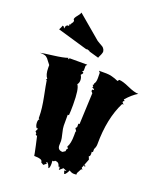

<svg xmlns="http://www.w3.org/2000/svg" viewBox="-188 -1170 1092 1298"><g transform="rotate(20 358.0 -520.5)"><path d="M125.5 -948.7Q126 -955.1 134.3 -964.8Q147.5 -981.9 135.3 -992.2Q135.7 -1004.4 151.1 -1022.2Q166.5 -1040 169.4 -1052.7L337.9 -910.2Q342.8 -906.2 356.7 -898.9Q370.6 -891.6 379.2 -886Q387.7 -880.4 393.6 -869.1Q399.4 -857.9 396.7 -846.7Q394 -835.4 387.5 -822.5Q380.9 -809.6 379.9 -804.2L309.6 -824.2V-826.7L289.6 -833Q288.6 -830.6 286.1 -831.1Q283.7 -831.5 280.3 -832L66.4 -894.5Q77.6 -915.5 80.1 -926.3L89.4 -922.9L95.7 -911.1L100.6 -932.1L112.8 -939.9L122.1 -938L118.7 -950.7ZM424.8 -9.3 441.4 -11.2 415 -22.5 389.2 0V-15.1Q387.2 -23.4 380.4 -23.4V-14.2Q378.4 -30.8 370.8 -40.5Q363.3 -50.3 344.2 -50.3Q339.8 -43.5 334.2 -43.5Q328.6 -43.5 327.1 -44.4L328.6 -24.9Q328.6 11.7 318.4 11.7Q311 -13.2 298.8 -22.5Q292.5 -22.5 290.5 -21.5L298.8 -12.7L278.8 3.4L260.3 -7.8Q260.3 -22 247.6 -26.4Q231.4 -32.7 200.7 -32.7Q200.7 -38.6 186.8 -102.8Q172.9 -167 171.9 -168.9Q169.9 -167 167.7 -167Q165.5 -167 162.8 -170.2Q160.2 -173.3 160.2 -176Q160.2 -178.7 162.1 -180.7L151.9 -192.4L162.1 -214.8H151.9Q141.1 -227.5 140.4 -250Q139.6 -272.5 149.4 -277.3L142.1 -282.2V-293Q142.1 -350.6 125.5 -432.9Q108.9 -515.1 105 -543H98.6L105 -553.2Q85.9 -575.2 85.9 -625V-644.5Q78.1 -653.8 69.1 -666Q60.1 -678.2 56.2 -682.9Q52.2 -687.5 44.4 -692.9Q32.2 -701.2 -2 -701.2Q16.6 -705.6 88.9 -714.6Q161.1 -723.6 191.4 -734.9V-723.6L200.7 -734.9H327.1L318.4 -723.6V-689L308.6 -678.2Q309.1 -678.7 312.5 -678.7Q320.3 -678.7 320.3 -671.4Q320.3 -669.4 318.4 -667.5L308.6 -655.3Q319.3 -638.7 319.3 -619.6Q319.3 -600.6 308.6 -587.9Q329.6 -563.5 329.6 -448.2Q329.6 -397.5 327.1 -372.1H318.4V-293Q318.4 -275.4 327.4 -239.5Q336.4 -203.6 336.4 -189.9L335.4 -158.2Q335.4 -123.5 371.1 -123.5L389.2 -135.7V-146.5L397.9 -157.2L389.2 -168.9Q406.7 -195.3 406.7 -256.8V-282.2L410.6 -285.2L397.9 -305.2L406.7 -315.9V-339.8H415L424.8 -565.4L415 -576.2V-587.9H424.8Q426.8 -590.3 426.8 -593Q426.8 -595.7 419.2 -598.4Q411.6 -601.1 411.6 -603.3Q411.6 -605.5 415 -610.4L406.7 -620.1L408.2 -619.6Q410.2 -619.6 412.6 -622.6Q415 -625.5 415 -627.4Q415 -629.4 413.1 -630.4Q425.3 -642.6 425.3 -674.3Q425.3 -706.1 424.8 -712.4L415 -723.6H468.3Q506.3 -723.6 556.6 -701.2L564.9 -712.4Q590.3 -712.4 640.1 -689.9Q689.9 -667.5 718.3 -667.5Q679.2 -644.5 639.2 -598.6L648.9 -589.4H647Q643.6 -589.4 640.6 -586.2Q637.7 -583 637.7 -580.1Q637.7 -577.1 639.2 -576.2L649.9 -565.4H639.2Q575.2 -438 575.2 -252.4Q575.2 -233.9 564.9 -214.8V-192.4H556.6L557.6 -178.2Q557.6 -157.2 547.9 -157.2L556.6 -135.7L539.1 -90.3Q540 -92.3 542.2 -92.3Q544.4 -92.3 546.9 -89.1Q549.3 -85.9 549.3 -83.3Q549.3 -80.6 547.9 -79.1L539.1 -90.3L529.8 -67.4L539.1 -56.6H529.8L511.7 -22.5V-11.2Q508.8 -10.3 493.2 -10.3Q477.5 -10.3 459.5 -22.5Q456.1 -13.2 448 -0.5Q439.9 12.2 432.6 12.7Z"/></g></svg>

Font: Butcherman Caps
Style: Regular
Weight: 400
Version: Version 001.003